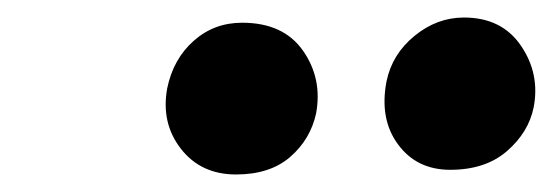

<svg xmlns="http://www.w3.org/2000/svg" viewBox="-20 -766 634 218"><path d="M491.2 -573.2Q453.1 -573.2 431.9 -602.1Q410.6 -630.9 418.9 -673.8Q425.3 -704.6 450.7 -725.3Q476.1 -746.1 506.8 -746.1Q549.8 -746.1 571.5 -714.1Q593.3 -682.1 585.9 -644Q580.1 -615.7 555.7 -594.5Q531.2 -573.2 491.2 -573.2ZM248 -567.9Q208 -567.9 185.3 -597.2Q162.6 -626.5 169.9 -666Q176.8 -699.2 200 -719.7Q223.1 -740.2 254.9 -740.2Q301.8 -740.2 324 -708.5Q346.2 -676.8 338.9 -637.2Q332.5 -607.9 309.6 -587.9Q286.6 -567.9 248 -567.9Z"/></svg>

Font: Shantell Sans Irregular Bouncy
Style: Italic
Weight: 600
Italic angle: -11.31°
Designer: Stephen Nixon, Anya Danilova, Shantell Martin
Foundry: Arrow Type
Version: Version 1.006;[9816181b4]